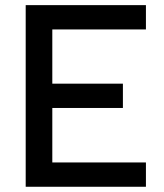

<svg xmlns="http://www.w3.org/2000/svg" viewBox="-20 -713 626 733"><path d="M78.1 0H537.1V-92.8H179.7V-300.8H449.2V-393.6H179.7V-600.6H537.1V-693.4H78.1Z"/></svg>

Font: CaskaydiaCove Nerd Font
Style: Regular
Weight: 400
Designer: Aaron Bell
Foundry: Saja Typeworks
Version: Version 2111.1;Nerd Fonts 2.3.3